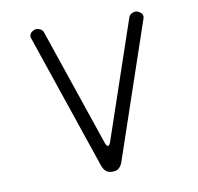

<svg xmlns="http://www.w3.org/2000/svg" viewBox="-68 -631 736 712"><g transform="rotate(-10 300.0 -275.0)"><path d="M262 -19 88 -531Q86 -537 88 -542.5Q90 -548 94 -551.5Q98 -555 103.5 -557.5Q109 -560 114 -560Q121 -560 129 -555.5Q137 -551 140 -541L290 -100Q295 -87 300 -87Q305 -87 310 -100L460 -541Q463 -551 471 -555.5Q479 -560 486 -560Q491 -560 496.5 -557.5Q502 -555 506 -551.5Q510 -548 512 -542.5Q514 -537 512 -531L338 -19Q333 -5 324 2.5Q315 10 300 10Q285 10 276 2.5Q267 -5 262 -19Z"/></g></svg>

Font: Maple Mono Thin
Style: Regular
Weight: 250
Monospace: yes
Designer: subframe7536
Version: Version 7.000